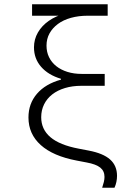

<svg xmlns="http://www.w3.org/2000/svg" viewBox="-20 -760 640 904"><path d="M131 -686H487V-740H131ZM114 -207Q114 -129 172 -77Q230 -25 341 -4L388 5Q432 13 452 29Q472 45 472 73Q472 84 469 96.5Q466 109 461 124H519Q525 111 528 96.5Q531 82 531 68Q531 20 498.5 -9Q466 -38 398 -51L351 -60Q261 -77 217.5 -114Q174 -151 174 -208Q174 -241 187.5 -268.5Q201 -296 226 -315.5Q251 -335 286 -345.5Q321 -356 363 -356H473V-412H365Q328 -412 297.5 -421.5Q267 -431 245 -448.5Q223 -466 211 -490.5Q199 -515 199 -545Q199 -577 213 -602.5Q227 -628 252.5 -647Q278 -666 314 -676Q350 -686 393 -686V-710Q336 -710 289.5 -697.5Q243 -685 210 -662Q177 -639 158.5 -607Q140 -575 140 -537Q140 -484 173.5 -445.5Q207 -407 267 -389V-385Q194 -365 154 -318.5Q114 -272 114 -207Z"/></svg>

Font: CommitMonoV142 ExtLt
Style: Regular
Weight: 200
Monospace: yes
Designer: Eigil Nikolajsen
Foundry: Eigil Nikolajsen
Version: Version 1.142